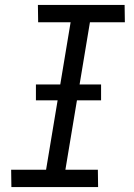

<svg xmlns="http://www.w3.org/2000/svg" viewBox="-20 -755 540 775"><path d="M26 0 25 -70H166L265 -665H134L133 -735H483L484 -665H343L244 -70H375L376 0ZM125 -350V-414H388V-350Z"/></svg>

Font: Iosevka SS18
Style: Italic
Weight: 400
Italic angle: -9°
Monospace: yes
Designer: Belleve Invis
Foundry: Belleve Invis
Version: Version 25.1.1; ttfautohint (v1.8.4)